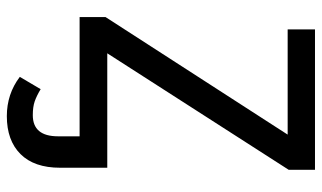

<svg xmlns="http://www.w3.org/2000/svg" viewBox="-210 -519 942 562"><g transform="rotate(90 261.0 -238.0)"><path d="M477 -612 136 -81H471V57Q471 133 431 173Q391 213 320 213Q255 213 205 175L241 114Q261 126 277 131.5Q293 137 317 137Q379 137 379 63V0H30V-76L374 -609H66V-689H477Z"/></g></svg>

Font: FiraGO
Style: Regular
Weight: 400
Designer: bBox Type
Foundry: bBox Type GmbH
Version: Version 1.001;April 20, 2020;FontCreator 12.0.0.2555 64-bit